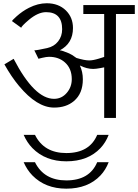

<svg xmlns="http://www.w3.org/2000/svg" viewBox="-20 -718 841 1169"><path d="M800.8 -632.8H686V0H614.3V-308.1Q615.7 -308.1 589.6 -303.2Q563.5 -298.3 547.4 -298.3Q508.3 -298.3 466.3 -319.3Q484.4 -280.8 484.4 -235.4Q484.4 -148.4 430.2 -103Q382.8 -62.5 308.1 -63Q205.1 -63.5 95.7 -194.8Q49.8 -249.5 6.8 -326.2L63 -359.9Q189.5 -116.2 309.1 -116.2Q355.5 -116.2 386.7 -152.8Q417 -188 417 -236.3Q417 -300.8 375.5 -337.9Q337.4 -372.1 278.3 -372.1Q262.7 -372.1 237.3 -366Q211.9 -359.9 214.4 -359.9L189 -411.6Q205.1 -411.6 267.1 -425.3Q309.1 -434.6 333.7 -465.8Q358.4 -497.1 358.4 -540Q358.4 -644 260.3 -644Q211.9 -644 155.8 -597.2Q109.4 -557.6 109.4 -548.8L53.2 -589.4Q53.2 -593.8 81.1 -618.7Q116.7 -650.4 156.2 -670.4Q210.9 -698.2 264.6 -698.2Q336.4 -698.2 381.3 -654.3Q424.3 -611.8 424.3 -547.4Q424.3 -453.6 344.2 -411.6Q356.4 -411.6 400.4 -393.1Q416 -386.7 445.3 -365.2Q494.6 -350.1 523.4 -350.1Q545.9 -350.1 582 -361.1Q618.2 -372.1 614.3 -372.1V-632.8H487.3V-687H800.8ZM641.6 103Q623.5 149.9 591.8 183.6Q515.6 264.2 383.8 264.2Q256.3 264.2 177.2 183.6Q144.5 149.9 124 103H192.9Q247.6 213.9 383.8 213.9Q525.4 213.9 571.8 103ZM641.6 269.5Q623.5 316.4 591.8 350.1Q515.6 430.7 383.8 430.7Q256.3 430.7 177.2 350.1Q144.5 316.4 124 269.5H192.9Q247.6 380.4 383.8 380.4Q525.4 380.4 571.8 269.5Z"/></svg>

Font: SakalBharati
Style: Regular
Weight: 400
Designer: CDAC GIST
Foundry: CDAC
Version: 13.02